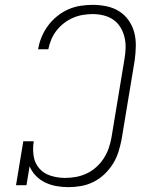

<svg xmlns="http://www.w3.org/2000/svg" viewBox="-20 -763 640 791"><path d="M262 8Q236 8 211.5 3.5Q187 -1 165.5 -11.5Q144 -22 127.5 -39Q111 -56 102 -78L89 0H46L76 -181H119Q114 -151 118.5 -121Q123 -91 141.5 -69.5Q160 -48 189 -39Q218 -30 248 -30Q270 -30 292.5 -34Q315 -38 336.5 -48Q358 -58 376 -74Q394 -90 407 -110Q420 -130 427.5 -151.5Q435 -173 439 -195L493 -521Q497 -544 497.5 -567Q498 -590 492.5 -611.5Q487 -633 475.5 -651.5Q464 -670 446.5 -682Q429 -694 407 -699.5Q385 -705 362 -705Q342 -705 321 -701.5Q300 -698 280.5 -689.5Q261 -681 243.5 -667.5Q226 -654 212.5 -636.5Q199 -619 191 -599.5Q183 -580 179 -560H137Q141 -585 151 -609.5Q161 -634 177 -656Q193 -678 214.5 -695.5Q236 -713 260.5 -724Q285 -735 311 -739Q337 -743 362 -743Q391 -743 419.5 -737Q448 -731 471 -716.5Q494 -702 510 -679Q526 -656 533 -629.5Q540 -603 539.5 -573.5Q539 -544 535 -515L481 -189Q476 -163 468 -137.5Q460 -112 445.5 -88.5Q431 -65 410.5 -45.5Q390 -26 365 -13.5Q340 -1 313.5 3.5Q287 8 262 8Z"/></svg>

Font: Iosevka Etoile XLtObl
Style: Regular
Weight: 200
Italic angle: -9°
Designer: Belleve Invis
Foundry: Belleve Invis
Version: Version 15.5.2; ttfautohint (v1.8.4)